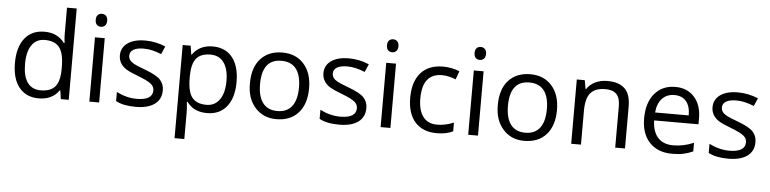

<svg xmlns="http://www.w3.org/2000/svg" viewBox="-50 -950 5745 1432"><g transform="rotate(5 2822.5 -234.0)"><path d="M126 -238.8Q126 -146.5 159.9 -99.4Q193.8 -52.2 259.3 -52.2Q334 -52.2 367.7 -93Q401.4 -133.8 401.4 -224.1V-239.3Q401.4 -342.3 367.2 -385.3Q333 -429.2 258.3 -429.2Q194.3 -429.2 160.2 -379.6Q126 -330.1 126 -238.8ZM415 0 405.3 -64.5H401.4Q350.6 8.8 250 8.8Q155.8 8.8 103 -55.7Q50.3 -121.1 50.3 -239.3Q50.3 -358.4 103 -424.3Q155.8 -490.2 250 -490.2Q348.6 -490.2 400.4 -419.4H406.2L402.8 -454.1L401.4 -487.8V-683.6H474.1V0Z M665.5 -563.5Q646 -563.5 634.3 -575.9Q622.6 -588.4 622.6 -612.3Q622.6 -636.2 634.3 -648.4Q646 -660.6 665.5 -660.6Q684.1 -660.6 696.3 -648.2Q708.5 -635.7 708.5 -612.3Q708.5 -588.4 696.3 -575.9Q684.1 -563.5 665.5 -563.5ZM701.7 -481.4V0H628.4V-481.4Z M1136.7 -210.9Q1167 -179.2 1167 -131.3Q1167 -64 1116.9 -27.6Q1066.9 8.8 976.1 8.8Q880.4 8.8 826.7 -21.5V-89.4Q901.9 -51.3 978 -51.3Q1096.7 -51.3 1096.7 -125Q1096.7 -153.3 1072.3 -173.3Q1046.9 -193.8 977.1 -220.7Q911.1 -245.1 881.3 -264.2Q825.2 -302.2 825.2 -363.3Q825.2 -422.4 873 -456.1Q920.9 -490.2 1004.9 -490.2Q1083.5 -490.2 1156.7 -459L1130.9 -399.4Q1059.1 -429.2 999.5 -429.2Q948.2 -429.2 921.6 -413.3Q895 -397.5 895 -368.2Q895 -349.6 904.8 -335.4Q914.1 -321.8 936.5 -309.1Q958 -296.9 1021 -273.9Q1106.9 -242.2 1136.7 -210.9Z M1499 -428.2Q1425.8 -428.2 1392.6 -387.7Q1359.4 -347.2 1358.4 -257.3V-241.2Q1358.4 -139.6 1392.1 -95.7Q1425.8 -52.2 1500.5 -52.2Q1563 -52.2 1598.1 -102.5Q1633.8 -152.8 1633.8 -242.2Q1633.8 -331.5 1598.6 -379.9Q1563.5 -428.2 1499 -428.2ZM1656.2 -56.6Q1603.5 8.8 1509.3 8.8Q1409.7 8.8 1358.4 -62H1353Q1358.4 -17.6 1358.4 18.1V216.3H1285.2V-481.4H1344.7L1355 -415.5H1358.4Q1411.1 -490.2 1509.3 -490.2Q1605 -490.2 1657.2 -424.8Q1709.5 -359.4 1709.5 -241.2Q1709.5 -122.1 1656.2 -56.6Z M2192.9 -422.9Q2252.4 -356 2252.4 -241.2Q2252.4 -124 2192.9 -57.1Q2133.3 8.8 2029.3 8.8Q1931.2 9.8 1869.6 -59.1Q1808.1 -127.9 1809.6 -241.2Q1809.6 -359.4 1868.7 -424.3Q1928.2 -490.2 2032.2 -490.2Q2133.3 -490.2 2192.9 -422.9ZM2029.8 -428.2Q1885.3 -428.2 1885.3 -241.2Q1885.3 -148.9 1922.1 -100.6Q1959 -52.2 2030.8 -52.2Q2102.5 -52.2 2139.6 -100.3Q2176.8 -148.4 2176.8 -241.2Q2176.8 -333.5 2139.6 -380.9Q2102.5 -428.2 2029.8 -428.2Z M2660.6 -210.9Q2690.9 -179.2 2690.9 -131.3Q2690.9 -64 2640.9 -27.6Q2590.8 8.8 2500 8.8Q2404.3 8.8 2350.6 -21.5V-89.4Q2425.8 -51.3 2502 -51.3Q2620.6 -51.3 2620.6 -125Q2620.6 -153.3 2596.2 -173.3Q2570.8 -193.8 2501 -220.7Q2435.1 -245.1 2405.3 -264.2Q2349.1 -302.2 2349.1 -363.3Q2349.1 -422.4 2397 -456.1Q2444.8 -490.2 2528.8 -490.2Q2607.4 -490.2 2680.7 -459L2654.8 -399.4Q2583 -429.2 2523.4 -429.2Q2472.2 -429.2 2445.6 -413.3Q2418.9 -397.5 2418.9 -368.2Q2418.9 -349.6 2428.7 -335.4Q2438 -321.8 2460.4 -309.1Q2481.9 -296.9 2544.9 -273.9Q2630.9 -242.2 2660.6 -210.9Z M2846.2 -563.5Q2826.7 -563.5 2814.9 -575.9Q2803.2 -588.4 2803.2 -612.3Q2803.2 -636.2 2814.9 -648.4Q2826.7 -660.6 2846.2 -660.6Q2864.7 -660.6 2877 -648.2Q2889.2 -635.7 2889.2 -612.3Q2889.2 -588.4 2877 -575.9Q2864.7 -563.5 2846.2 -563.5ZM2882.3 -481.4V0H2809.1V-481.4Z M3351.1 -16.1Q3302.7 8.8 3229.5 8.8Q3124.5 8.8 3066.9 -55.7Q3009.8 -120.1 3009.8 -237.8Q3009.8 -357.9 3067.9 -424.3Q3126.5 -490.2 3233.9 -490.2Q3269 -490.2 3303.7 -482.9Q3338.4 -475.6 3357.9 -465.3L3335.4 -403.3Q3281.2 -425.8 3232.4 -425.8Q3085.4 -425.8 3085.4 -238.8Q3085.4 -149.4 3121.6 -102.1Q3157.7 -54.7 3227.5 -54.7Q3287.1 -54.7 3351.1 -81.1Z M3502 -563.5Q3482.4 -563.5 3470.7 -575.9Q3459 -588.4 3459 -612.3Q3459 -636.2 3470.7 -648.4Q3482.4 -660.6 3502 -660.6Q3520.5 -660.6 3532.7 -648.2Q3544.9 -635.7 3544.9 -612.3Q3544.9 -588.4 3532.7 -575.9Q3520.5 -563.5 3502 -563.5ZM3538.1 -481.4V0H3464.8V-481.4Z M4048.8 -422.9Q4108.4 -356 4108.4 -241.2Q4108.4 -124 4048.8 -57.1Q3989.3 8.8 3885.3 8.8Q3787.1 9.8 3725.6 -59.1Q3664.1 -127.9 3665.5 -241.2Q3665.5 -359.4 3724.6 -424.3Q3784.2 -490.2 3888.2 -490.2Q3989.3 -490.2 4048.8 -422.9ZM3885.7 -428.2Q3741.2 -428.2 3741.2 -241.2Q3741.2 -148.9 3778.1 -100.6Q3814.9 -52.2 3886.7 -52.2Q3958.5 -52.2 3995.6 -100.3Q4032.7 -148.4 4032.7 -241.2Q4032.7 -333.5 3995.6 -380.9Q3958.5 -428.2 3885.7 -428.2Z M4638.7 0H4565.4V-311.5Q4565.4 -371.1 4538.6 -399.7Q4511.7 -428.2 4455.1 -428.2Q4379.4 -428.2 4344.2 -387.2Q4309.1 -346.7 4309.1 -252.4V0H4235.8V-481.4H4295.4L4307.1 -415.5H4310.5Q4333 -450.7 4373.5 -470.5Q4414.1 -490.2 4463.9 -490.2Q4551.8 -490.2 4595.2 -447.8Q4638.7 -405.3 4638.7 -314Z M5074.7 1.5Q5040 8.8 4991.7 8.8Q4884.8 8.8 4822.8 -56.2Q4761.2 -121.1 4761.2 -236.8Q4761.2 -353.5 4818.4 -421.9Q4876.5 -490.2 4972.7 -490.2Q5063.5 -490.2 5116.2 -430.7Q5168.9 -371.1 5168.9 -273.9V-227.5H4836.9Q4839.4 -143.1 4879.9 -98.9Q4920.4 -54.7 4994.1 -54.7Q5073.2 -54.7 5147.9 -87.4V-22.5Q5110.4 -5.9 5074.7 1.5ZM5090.8 -287.1Q5090.8 -356 5060.1 -392.6Q5029.3 -429.2 4972.2 -429.2Q4914.6 -429.2 4879.6 -391.6Q4844.7 -354 4838.9 -287.1Z M5573.7 -210.9Q5604 -179.2 5604 -131.3Q5604 -64 5554 -27.6Q5503.9 8.8 5413.1 8.8Q5317.4 8.8 5263.7 -21.5V-89.4Q5338.9 -51.3 5415 -51.3Q5533.7 -51.3 5533.7 -125Q5533.7 -153.3 5509.3 -173.3Q5483.9 -193.8 5414.1 -220.7Q5348.1 -245.1 5318.4 -264.2Q5262.2 -302.2 5262.2 -363.3Q5262.2 -422.4 5310.1 -456.1Q5357.9 -490.2 5441.9 -490.2Q5520.5 -490.2 5593.8 -459L5567.9 -399.4Q5496.1 -429.2 5436.5 -429.2Q5385.3 -429.2 5358.6 -413.3Q5332 -397.5 5332 -368.2Q5332 -349.6 5341.8 -335.4Q5351.1 -321.8 5373.5 -309.1Q5395 -296.9 5458 -273.9Q5543.9 -242.2 5573.7 -210.9Z"/></g></svg>

Font: Khula Regular
Style: Regular
Weight: 400
Designer: Erin McLaughlin, Steve Matteson
Version: Version 1.000;PS 1.0;hotconv 1.0.72;makeotf.lib2.5.5900